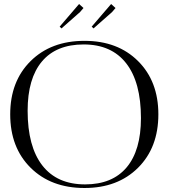

<svg xmlns="http://www.w3.org/2000/svg" viewBox="-20 -931 842 959"><path d="M535 -911 557 -891 540 -871 447 -789 438 -798ZM375 -911 397 -891 380 -871 287 -789 278 -798ZM402 8Q235 8 133 -93Q31 -194 31 -360Q31 -525 133 -626Q235 -727 402 -727Q568 -727 669.5 -626Q771 -525 771 -360Q771 -194 669.5 -93Q568 8 402 8ZM405 -10Q541 -10 612.5 -95Q684 -180 684 -341Q684 -520 610.5 -614.5Q537 -709 398 -709Q261 -709 189.5 -624Q118 -539 118 -378Q118 -199 191.5 -104.5Q265 -10 405 -10Z"/></svg>

Font: FoglihtenNo06
Style: Regular
Weight: 500
Designer: gluk (gluksza@wp.pl)
Foundry: gluk (gluksza@wp.pl)
Version: Version 0.76